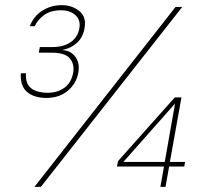

<svg xmlns="http://www.w3.org/2000/svg" viewBox="-20 -727 783 747"><path d="M161 -346Q112 -346 85 -369.5Q58 -393 61 -442H81Q79 -411 91 -394.5Q103 -378 123.5 -372Q144 -366 165 -366Q203 -366 230.5 -385.5Q258 -405 265 -446Q270 -478 251.5 -500Q233 -522 182 -522H131L135 -544H186Q227 -544 255 -563Q283 -582 289 -618Q294 -649 273.5 -668Q253 -687 217 -687Q178 -687 152.5 -669Q127 -651 115 -625H96Q110 -663 144 -685Q178 -707 221 -707Q260 -707 288.5 -684Q317 -661 309 -618Q303 -582 279.5 -560.5Q256 -539 224 -533V-532Q256 -530 273.5 -505.5Q291 -481 285 -446Q278 -403 244.5 -374.5Q211 -346 161 -346ZM114 0 663 -700H689L139 0ZM604 0 618 -79H435L439 -100L660 -348H686L641 -97H700L697 -79H638L624 0ZM460 -97H621L661 -324Z"/></svg>

Font: DM Sans 12pt Thin
Style: Italic
Weight: 250
Italic angle: -10°
Version: Version 4.004;gftools[0.9.30]